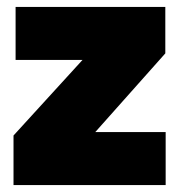

<svg xmlns="http://www.w3.org/2000/svg" viewBox="-20 -534 505 554"><path d="M19 0V-143L218 -361H25V-514H457V-380L255 -153H458V0Z"/></svg>

Font: Livvic Black
Style: Regular
Weight: 900
Designer: Jacques Le Bailly, Baron von Fonthausen
Version: Version 1.001; ttfautohint (v1.8.2)